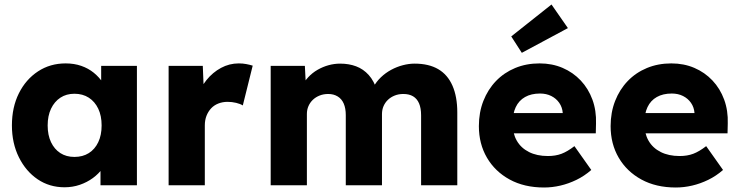

<svg xmlns="http://www.w3.org/2000/svg" viewBox="-20 -824 3288 854"><path d="M33 -266Q33 -347 64 -409Q95 -471 149 -506.5Q203 -542 272 -542Q310 -542 341.5 -531Q373 -520 397 -500.5Q421 -481 438 -455.5Q455 -430 463 -401L430 -405V-531H589V0H427V-128L463 -129Q455 -101 437 -76Q419 -51 393 -32Q367 -13 335 -2Q303 9 267 9Q200 9 147.5 -26.5Q95 -62 64 -124.5Q33 -187 33 -266ZM432 -266Q432 -309 417 -340.5Q402 -372 375 -389.5Q348 -407 311 -407Q275 -407 248.5 -389.5Q222 -372 207 -340.5Q192 -309 192 -266Q192 -223 207 -191.5Q222 -160 248.5 -143Q275 -126 311 -126Q348 -126 375 -143Q402 -160 417 -191.5Q432 -223 432 -266Z M730 0V-531H882L889 -358L859 -391Q871 -434 898.5 -468Q926 -502 963 -522Q1000 -542 1042 -542Q1060 -542 1075.5 -539Q1091 -536 1104 -532L1060 -355Q1049 -362 1030.5 -366.5Q1012 -371 992 -371Q970 -371 951 -363.5Q932 -356 919 -342Q906 -328 898.5 -309Q891 -290 891 -266V0Z M1184 0V-531H1336L1341 -435L1320 -434Q1332 -460 1350.5 -480Q1369 -500 1392.5 -513.5Q1416 -527 1441.5 -534Q1467 -541 1493 -541Q1532 -541 1564 -529Q1596 -517 1620 -490.5Q1644 -464 1658 -419L1633 -421L1641 -437Q1654 -461 1674.5 -480.5Q1695 -500 1720 -513.5Q1745 -527 1772 -534Q1799 -541 1824 -541Q1887 -541 1929 -516.5Q1971 -492 1992.5 -443Q2014 -394 2014 -324V0H1853V-311Q1853 -343 1844 -364Q1835 -385 1817.5 -395.5Q1800 -406 1774 -406Q1753 -406 1735.5 -399Q1718 -392 1705.5 -380Q1693 -368 1686 -352Q1679 -336 1679 -316V0H1518V-312Q1518 -342 1509 -363Q1500 -384 1482 -395Q1464 -406 1440 -406Q1419 -406 1401.5 -399Q1384 -392 1371.5 -380Q1359 -368 1352 -352Q1345 -336 1345 -317V0Z M2110 -263Q2110 -324 2130 -375Q2150 -426 2186 -463.5Q2222 -501 2271.5 -521.5Q2321 -542 2380 -542Q2436 -542 2482.5 -522Q2529 -502 2563 -466Q2597 -430 2615 -381Q2633 -332 2631 -274L2630 -231H2207L2184 -321H2500L2483 -302V-322Q2481 -347 2467.5 -366.5Q2454 -386 2432 -397Q2410 -408 2382 -408Q2343 -408 2315.5 -392.5Q2288 -377 2274 -347.5Q2260 -318 2260 -275Q2260 -231 2278.5 -198.5Q2297 -166 2332.5 -148Q2368 -130 2417 -130Q2451 -130 2477.5 -140Q2504 -150 2535 -174L2610 -68Q2579 -41 2544 -24Q2509 -7 2472.5 1.5Q2436 10 2400 10Q2312 10 2247 -25.5Q2182 -61 2146 -122.5Q2110 -184 2110 -263ZM2301 -589 2254 -662 2433 -804 2506 -699Z M2696 -263Q2696 -324 2716 -375Q2736 -426 2772 -463.5Q2808 -501 2857.5 -521.5Q2907 -542 2966 -542Q3022 -542 3068.5 -522Q3115 -502 3149 -466Q3183 -430 3201 -381Q3219 -332 3217 -274L3216 -231H2793L2770 -321H3086L3069 -302V-322Q3067 -347 3053.5 -366.5Q3040 -386 3018 -397Q2996 -408 2968 -408Q2929 -408 2901.5 -392.5Q2874 -377 2860 -347.5Q2846 -318 2846 -275Q2846 -231 2864.5 -198.5Q2883 -166 2918.5 -148Q2954 -130 3003 -130Q3037 -130 3063.5 -140Q3090 -150 3121 -174L3196 -68Q3165 -41 3130 -24Q3095 -7 3058.5 1.5Q3022 10 2986 10Q2898 10 2833 -25.5Q2768 -61 2732 -122.5Q2696 -184 2696 -263Z"/></svg>

Font: Mach
Style: Bold
Weight: 700
Version: Version 1.002